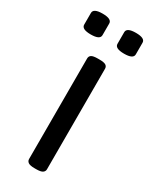

<svg xmlns="http://www.w3.org/2000/svg" viewBox="-183 -747 645 799"><g transform="rotate(30 139.0 -347.5)"><path d="M135 2Q113 2 104.5 -4Q96 -10 96 -20V-503Q96 -514 104.5 -519.5Q113 -525 135 -525H143Q165 -525 173.5 -519.5Q182 -514 182 -503V-20Q182 -10 173.5 -4Q165 2 143 2ZM219 -597Q175 -597 175 -619V-675Q175 -697 219 -697Q263 -697 263 -675V-619Q263 -597 219 -597ZM59 -597Q15 -597 15 -619V-675Q15 -697 59 -697Q103 -697 103 -675V-619Q103 -597 59 -597Z"/></g></svg>

Font: Asap Semi Expanded
Style: Regular
Weight: 400
Width: 6
Designer: Pablo Cosgaya
Foundry: Omnibus-Type
Version: Version 3.001; ttfautohint (v1.8.4.7-5d5b)